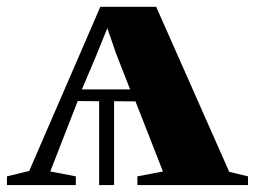

<svg xmlns="http://www.w3.org/2000/svg" viewBox="-40 -532 733 552"><path d="M-20 0V-25L44 -40.5L248.5 -512.5H409L619 -38L673 -25V0H355V-25L428.5 -39L349.5 -240.5L288 -241V0H245V-241L183.5 -241.5L104.5 -39L178 -25V0ZM195.5 -275H334L294.5 -376L268.5 -451L238 -375.5Z"/></svg>

Font: Merriweather 120pt ExtraBold
Style: Regular
Weight: 800
Version: Version 2.100